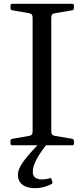

<svg xmlns="http://www.w3.org/2000/svg" viewBox="-20 -762 443 1007"><path d="M151 0V-742H249V0ZM44 0Q35 0 35 -10V-23Q35 -33 45 -34L131 -49Q143 -51 147 -56.5Q151 -62 151 -74V-215H249V-73Q249 -61 253.5 -56Q258 -51 270 -49L359 -34Q368 -31 368 -22V-9Q368 0 358 0ZM35 -732Q35 -742 44 -742H358Q368 -742 368 -733V-720Q368 -711 359 -708L270 -693Q258 -691 253.5 -686Q249 -681 249 -669V-527H151V-668Q151 -680 147 -685.5Q143 -691 131 -693L45 -708Q35 -709 35 -719ZM164 225Q121 225 97.5 206.5Q74 188 74 155Q74 134 87 110Q100 86 127 54Q154 22 197 -21L221 0Q185 47 168.5 80Q152 113 152 139Q152 179 201 179Q211 179 221 177.5Q231 176 243 172Q247 171 250 177L255 195Q256 200 251 203Q232 213 209.5 219Q187 225 164 225Z"/></svg>

Font: Hahmlet
Style: Regular
Weight: 400
Designer: Minjoo Ham & Mark Frömberg
Foundry: hypertype
Version: Version 1.002